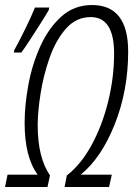

<svg xmlns="http://www.w3.org/2000/svg" viewBox="-20 -744 547 764"><path d="M65 -535Q77 -551 99.5 -585.5Q122 -620 143.5 -654Q165 -688 174 -704L176 -714H119Q106 -681 80.5 -629Q55 -577 37 -545L35 -535ZM169 0 179 -46Q130 -117 130 -246Q130 -299 141.5 -372Q153 -445 177.5 -514.5Q202 -584 242.5 -630Q283 -676 341 -676Q434 -676 434 -531Q434 -436 410.5 -340.5Q387 -245 344.5 -167Q302 -89 246 -46L237 0H414L425 -49H301Q383 -115 436.5 -249.5Q490 -384 490 -539Q490 -724 346 -724Q275 -724 224 -678Q173 -632 140.5 -560Q108 -488 93 -407Q78 -326 78 -255Q78 -119 130 -49H10L0 0Z"/></svg>

Font: Noto Sans Display Condensed Light
Style: Italic
Weight: 300
Width: 3
Designer: Monotype Design team
Foundry: Monotype Imaging Inc.
Version: 1.000